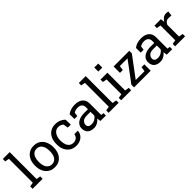

<svg xmlns="http://www.w3.org/2000/svg" viewBox="292 -2110 3468 3468"><g transform="rotate(-45 2026.0 -376.0)"><path d="M31.2 0V-61.5L110.8 -75.2V-686L31.2 -699.7V-761.7H207V-75.2L286.6 -61.5V0Z M593.8 10.3Q517.6 10.3 464.6 -25.6Q411.6 -61.5 384.3 -122.3Q356.9 -183.1 356.9 -258.3V-269Q356.9 -343.8 384.3 -404.8Q411.6 -465.8 464.4 -502Q517.1 -538.1 592.8 -538.1Q669.4 -538.1 722.2 -502Q774.9 -465.8 802.2 -404.8Q829.6 -343.8 829.6 -269V-258.3Q829.6 -182.6 802 -121.6Q774.4 -60.5 721.9 -25.1Q669.4 10.3 593.8 10.3ZM593.8 -64.9Q637.2 -64.9 668.5 -88.4Q699.7 -111.8 716.6 -155Q733.4 -198.2 733.4 -258.3V-269Q733.4 -329.1 716.6 -372.3Q699.7 -415.5 668.2 -439Q636.7 -462.4 592.8 -462.4Q547.4 -462.4 516.1 -437.7Q484.9 -413.1 469 -369.6Q453.1 -326.2 453.1 -269V-258.3Q453.1 -201.2 469.2 -157.7Q485.4 -114.3 516.6 -89.6Q547.9 -64.9 593.8 -64.9Z M1142.6 10.3Q1068.8 10.3 1015.6 -24.2Q962.4 -58.6 934.1 -118.4Q905.8 -178.2 905.8 -253.9V-274.4Q905.8 -349.1 933.8 -408.9Q961.9 -468.8 1014.9 -503.4Q1067.9 -538.1 1142.6 -538.1Q1206.5 -538.1 1254.6 -517.1Q1302.7 -496.1 1335.4 -459.5L1337.9 -332.5H1262.7L1246.1 -424.8Q1229.5 -441.9 1204.6 -452.1Q1179.7 -462.4 1146 -462.4Q1099.6 -462.4 1067.4 -435.1Q1035.2 -407.7 1018.6 -364.7Q1002 -321.8 1002 -274.4V-253.9Q1002 -195.3 1019 -152.8Q1036.1 -110.4 1067.6 -87.6Q1099.1 -64.9 1142.1 -64.9Q1190.9 -64.9 1223.1 -91.8Q1255.4 -118.7 1262.7 -165.5H1349.1L1350.1 -162.6Q1347.7 -110.8 1320.1 -71.8Q1292.5 -32.7 1246.6 -11.2Q1200.7 10.3 1142.6 10.3Z M1595.7 10.3Q1513.2 10.3 1470.2 -30Q1427.2 -70.3 1427.2 -143.6Q1427.2 -193.8 1455.1 -231.4Q1482.4 -268.6 1534.7 -289.3Q1586.9 -310.1 1659.7 -310.1H1753.9V-361.8Q1753.9 -409.7 1724.9 -436Q1695.8 -462.4 1643.1 -462.4Q1609.9 -462.4 1585.4 -454.3Q1561 -446.3 1541 -432.1L1530.8 -358.4H1456.5V-479.5Q1492.2 -508.3 1539.6 -523.2Q1586.9 -538.1 1644.5 -538.1Q1740.7 -538.1 1795.4 -492.2Q1850.1 -446.3 1850.1 -360.8V-106.4Q1850.1 -96.2 1850.3 -86.4Q1850.6 -76.7 1851.6 -66.9L1902.8 -61.5V0H1764.6Q1760.3 -21.5 1757.8 -38.6Q1755.4 -55.7 1754.4 -72.8Q1726.6 -37.1 1684.8 -13.4Q1643.1 10.3 1595.7 10.3ZM1609.9 -70.3Q1657.7 -70.3 1697.3 -93.3Q1736.8 -116.2 1753.9 -148.4V-244.1H1656.2Q1589.8 -244.1 1556.6 -212.4Q1523.4 -180.7 1523.4 -141.6Q1523.4 -106.9 1544.9 -88.6Q1566.4 -70.3 1609.9 -70.3Z M1972.7 0V-61.5L2052.2 -75.2V-686L1972.7 -699.7V-761.7H2148.4V-75.2L2228 -61.5V0Z M2293 0V-61.5L2372.6 -75.2V-452.6L2293 -466.3V-528.3H2468.8V-75.2L2548.3 -61.5V0ZM2367.7 -658.7V-761.7H2468.8V-658.7Z M2621.6 0V-67.4L2909.2 -454.1H2712.4L2700.2 -365.2H2627.9V-528.3H3028.3V-462.9L2737.8 -73.2H2962.9L2975.6 -162.6H3047.4V0Z M3289.6 10.3Q3207 10.3 3164.1 -30Q3121.1 -70.3 3121.1 -143.6Q3121.1 -193.8 3148.9 -231.4Q3176.3 -268.6 3228.5 -289.3Q3280.8 -310.1 3353.5 -310.1H3447.8V-361.8Q3447.8 -409.7 3418.7 -436Q3389.6 -462.4 3336.9 -462.4Q3303.7 -462.4 3279.3 -454.3Q3254.9 -446.3 3234.9 -432.1L3224.6 -358.4H3150.4V-479.5Q3186 -508.3 3233.4 -523.2Q3280.8 -538.1 3338.4 -538.1Q3434.6 -538.1 3489.3 -492.2Q3543.9 -446.3 3543.9 -360.8V-106.4Q3543.9 -96.2 3544.2 -86.4Q3544.4 -76.7 3545.4 -66.9L3596.7 -61.5V0H3458.5Q3454.1 -21.5 3451.7 -38.6Q3449.2 -55.7 3448.2 -72.8Q3420.4 -37.1 3378.7 -13.4Q3336.9 10.3 3289.6 10.3ZM3303.7 -70.3Q3351.6 -70.3 3391.1 -93.3Q3430.7 -116.2 3447.8 -148.4V-244.1H3350.1Q3283.7 -244.1 3250.5 -212.4Q3217.3 -180.7 3217.3 -141.6Q3217.3 -106.9 3238.8 -88.6Q3260.3 -70.3 3303.7 -70.3Z M3670.4 0V-61.5L3750 -75.2V-452.6L3670.4 -466.3V-528.3H3835.9L3844.2 -460.9L3845.2 -451.7Q3867.7 -492.2 3900.6 -515.1Q3933.6 -538.1 3976.1 -538.1Q3991.2 -538.1 4007.1 -535.4Q4022.9 -532.7 4029.8 -530.3L4017.1 -440.9L3950.2 -444.8Q3912.1 -447.3 3886.2 -427.5Q3860.4 -407.7 3846.2 -374.5V-75.2L3925.8 -61.5V0Z"/></g></svg>

Font: Hanuman
Style: Regular
Weight: 400
Designer: Danh Hong
Foundry: Danh Hong
Version: Version 9.000